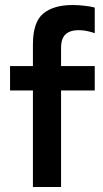

<svg xmlns="http://www.w3.org/2000/svg" viewBox="-20 -744 409 764"><path d="M111 0V-384H20V-481H111V-567Q111 -656 152 -690Q193 -724 269 -724Q293 -724 317.5 -721Q342 -718 357 -714V-612Q343 -617 326.5 -620.5Q310 -624 293 -624Q259 -624 241 -607.5Q223 -591 223 -553V-481H357V-384H223V0Z"/></svg>

Font: Zen Kaku Gothic New
Style: Bold
Weight: 700
Designer: Yoshimichi Ohira
Foundry: Positype
Version: Version 1.002